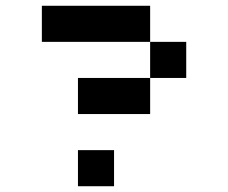

<svg xmlns="http://www.w3.org/2000/svg" viewBox="-20 -645 790 665"><path d="M500 -375V-500H125V-625H500V-500H625V-375ZM250 -250V-375H500V-250ZM250 0V-125H375V0Z"/></svg>

Font: Silkscreen
Style: Regular
Weight: 400
Designer: Jason Kottke
Foundry: Jason Kottke
Version: Version 1.001; ttfautohint (v1.8.4.7-5d5b)